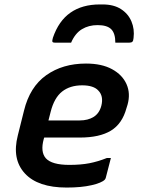

<svg xmlns="http://www.w3.org/2000/svg" viewBox="-20 -833 640 864"><path d="M419 -720Q379 -720 348.5 -701.5Q318 -683 300 -641H227Q218 -641 216 -645Q214 -649 218 -663Q244 -739 297 -776Q350 -813 429 -813H442Q492 -813 524.5 -792Q557 -771 571.5 -736.5Q586 -702 581 -662Q580 -649 575.5 -645Q571 -641 561 -641H499Q499 -683 480.5 -701.5Q462 -720 419 -720ZM367 -547Q438 -547 484.5 -521.5Q531 -496 549.5 -454Q568 -412 554 -362L549 -346Q530 -276 479 -245Q428 -214 339 -214H179L177 -208Q161 -150 186 -121Q213 -91 292 -91Q344 -91 382.5 -98.5Q421 -106 461 -122H479Q468 -77 456 -33Q455 -30 454 -28Q453 -26 451 -24Q437 -10 391.5 0.5Q346 11 280 11Q150 11 91.5 -53Q33 -117 60 -223L88 -335Q114 -442 188 -494.5Q262 -547 367 -547ZM350 -449Q295 -449 259.5 -421Q224 -393 208 -330L198 -291H338Q376 -291 401.5 -307Q427 -323 436 -357Q447 -401 422 -426Q412 -437 394 -443Q376 -449 350 -449Z"/></svg>

Font: Recursive Mn Lnr St SmB
Style: Italic
Weight: 600
Italic angle: -15°
Monospace: yes
Version: Version 1.079;hotconv 1.0.112;makeotfexe 2.5.65598; ttfautoh